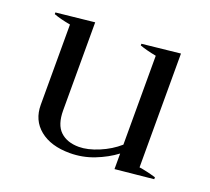

<svg xmlns="http://www.w3.org/2000/svg" viewBox="-95 -624 823 753"><g transform="rotate(20 316.5 -248.0)"><path d="M610 -15V-7L450 9V-56Q413 -28 364.5 -9Q316 10 263 10Q184 10 138 -27.5Q92 -65 92 -129V-464Q48 -472 22 -482V-489L182 -506V-139Q182 -79 210.5 -52Q239 -25 288 -25Q325 -25 370.5 -44Q416 -63 450 -93V-464Q408 -472 381 -482V-489L540 -506V-31Q569 -27 610 -15Z"/></g></svg>

Font: Trirong
Style: Regular
Weight: 400
Designer: Katatrad Team
Foundry: CadsonDemak
Version: Version 1.001